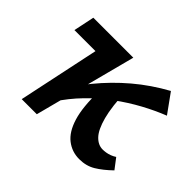

<svg xmlns="http://www.w3.org/2000/svg" viewBox="-105 -586 747 747"><g transform="rotate(45 268.0 -213.0)"><path d="M167 -80 130 -102Q173 -173 222.5 -233.5Q272 -294 331 -344Q390 -394 461 -433L518 -354Q472 -336 424 -310Q376 -284 329.5 -250Q283 -216 241.5 -173.5Q200 -131 167 -80ZM73 0 162 -421H266L156 0ZM28 -335 46 -421H266L187 -335ZM396 7Q356 7 325 -17Q294 -41 278 -93.5Q262 -146 264 -233L338 -314Q341 -227 354.5 -177Q368 -127 388.5 -105.5Q409 -84 434 -84Q442 -84 452 -85.5Q462 -87 472.5 -91Q483 -95 492 -101L524 -59Q492 -28 463 -10.5Q434 7 396 7Z"/></g></svg>

Font: Ysabeau Office
Style: Bold Italic
Weight: 700
Italic angle: -12°
Designer: Christian Thalmann (Catharsis Fonts)
Version: Version 2.001;gftools[0.9.30]; featfreeze: tnum,lnum,ss02